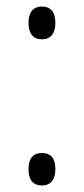

<svg xmlns="http://www.w3.org/2000/svg" viewBox="-20 -558 256 586"><path d="M67 -488C67 -456 81 -438 108 -438C134 -438 149 -455 149 -488C149 -521 135 -538 108 -538C80 -538 67 -519 67 -488ZM67 -42C67 -11 79 8 108 8C135 8 149 -10 149 -42C149 -74 136 -91 108 -91C80 -91 67 -73 67 -42Z"/></svg>

Font: Noto Sans Thai Cond Light
Style: Regular
Weight: 300
Width: 3
Designer: Monotype Design Team
Foundry: Monotype Imaging Inc.
Version: Version 2.002